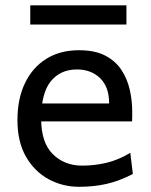

<svg xmlns="http://www.w3.org/2000/svg" viewBox="-20 -699 575 731"><path d="M482.9 -236.8H119.6V-305.2H395.5Q395.5 -368.2 361.1 -401.4Q326.7 -434.6 273.4 -434.6Q209.5 -434.6 173.1 -389.2Q136.7 -343.8 136.7 -246.6Q136.7 -156.2 180.9 -112.3Q225.1 -68.4 293 -68.4Q340.3 -68.4 386 -79.3Q431.6 -90.3 476.1 -117.2L485.8 -36.6Q434.1 -9.8 385.7 1.2Q337.4 12.2 280.8 12.2Q218.8 12.2 165.3 -16.6Q111.8 -45.4 79.1 -102.1Q46.4 -158.7 46.4 -241.7Q46.4 -322.8 75 -382.3Q103.5 -441.9 156 -474.9Q208.5 -507.8 280.8 -507.8Q341.3 -507.8 380.6 -487.3Q419.9 -466.8 442.4 -432.6Q464.8 -398.4 474.1 -357.2Q483.4 -315.9 483.4 -274.9Q483.4 -268.6 483.4 -256.1Q483.4 -243.7 482.9 -236.8ZM95.2 -605.5V-678.7H461.4V-605.5Z"/></svg>

Font: Andika LitF DSA DSG
Style: Regular
Weight: 400
Designer: Victor Gaultney, Annie Olsen, Julie Remington, Don Collingsworth, Eric Hays, Becca Hirsbrunner
Foundry: SIL International
Version: Version 6.200 ; LitF DSA DSG; ttfautohint (v1.8.3.10-c5d8)